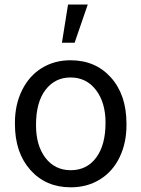

<svg xmlns="http://www.w3.org/2000/svg" viewBox="-20 -798 610 828"><path d="M44.4 -269Q44.4 -346.7 75 -408.7Q105.5 -470.7 159.9 -504.4Q214.4 -538.1 284.2 -538.1Q392.1 -538.1 458.7 -463.4Q525.4 -388.7 525.4 -264.6V-258.3Q525.4 -181.2 495.8 -119.9Q466.3 -58.6 411.4 -24.4Q356.4 9.8 285.2 9.8Q177.7 9.8 111.1 -64.9Q44.4 -139.6 44.4 -262.7ZM135.3 -258.3Q135.3 -170.4 176 -117.2Q216.8 -64 285.2 -64Q354 -64 394.5 -117.9Q435.1 -171.9 435.1 -269Q435.1 -356 393.8 -409.9Q352.5 -463.9 284.2 -463.9Q217.3 -463.9 176.3 -410.6Q135.3 -357.4 135.3 -258.3ZM273.4 -778.3H358.4L301.8 -613.8H247.1Z"/></svg>

Font: RobotoInd
Style: Regular
Weight: 400
Designer: Google
Version: Version 2.001101; 2014